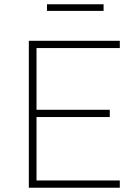

<svg xmlns="http://www.w3.org/2000/svg" viewBox="-20 -879 638 899"><path d="M115 0V-688H541V-654H151V-365H494V-331H151V-34H541V0ZM200 -828V-859H465V-828Z"/></svg>

Font: Saira Thin Thin
Style: Regular
Weight: 250
Version: Version 1.101